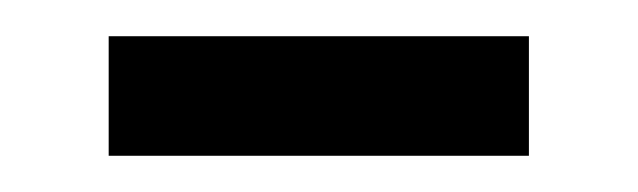

<svg xmlns="http://www.w3.org/2000/svg" viewBox="-20 -304 352 106"><path d="M40 -218V-284H272V-218Z"/></svg>

Font: Source Serif Pro
Style: Regular
Weight: 400
Designer: Frank Grießhammer
Foundry: Adobe Systems Incorporated
Version: Version 2.000;PS 1.000;hotconv 16.6.51;makeotf.lib2.5.65220